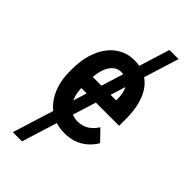

<svg xmlns="http://www.w3.org/2000/svg" viewBox="-282 -773 1039 1039"><g transform="rotate(45 237.5 -254.0)"><path d="M412.6 -710.9 128.4 203.1H58.1L342.8 -710.9ZM258.8 9.8Q208 9.8 168 -9.8Q127.9 -29.3 100.1 -64Q72.3 -98.6 57.6 -145.3Q43 -191.9 43 -245.6V-265.6Q43 -327.1 58.1 -377.7Q73.2 -428.2 100.8 -464.1Q128.4 -500 165.8 -519Q203.1 -538.1 247.1 -538.1Q296.9 -538.1 333.5 -519.3Q370.1 -500.5 393.8 -465.8Q417.5 -431.2 429 -383.5Q440.4 -335.9 440.4 -278.8V-228H97.7V-314H332V-323.2Q332 -346.2 327.6 -367.4Q323.2 -388.7 312.7 -405.8Q302.2 -422.9 285.2 -432.6Q268.1 -442.4 243.2 -442.4Q221.7 -442.4 204.6 -431.2Q187.5 -419.9 175.5 -399.2Q163.6 -378.4 157.5 -349.1Q151.4 -319.8 151.4 -283.2V-234.4Q151.4 -202.6 158.7 -175.5Q166 -148.4 180.7 -128.4Q195.3 -108.4 216.3 -96.9Q237.3 -85.4 264.2 -85.4Q300.3 -85.4 327.6 -102.5Q355 -119.6 374 -150.9L434.1 -88.9Q419.9 -64 396.2 -41.3Q372.6 -18.6 338.4 -4.4Q304.2 9.8 258.8 9.8Z"/></g></svg>

Font: Roboto Condensed Medium
Style: Regular
Weight: 500
Designer: Christian Robertson
Foundry: Google
Version: Version 3.0